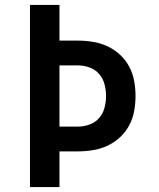

<svg xmlns="http://www.w3.org/2000/svg" viewBox="-20 -755 640 775"><path d="M101 0V-735H220V-591H295Q326 -591 356 -586Q386 -581 414 -568Q442 -555 464.5 -534Q487 -513 501.5 -486Q516 -459 521.5 -428.5Q527 -398 527 -368Q527 -337 521.5 -306.5Q516 -276 501.5 -249Q487 -222 464.5 -201Q442 -180 414 -167Q386 -154 356 -149Q326 -144 295 -144H220V0ZM220 -244H295Q319 -244 342 -252.5Q365 -261 380.5 -279Q396 -297 402 -320.5Q408 -344 408 -368Q408 -391 402 -414.5Q396 -438 380.5 -456Q365 -474 342 -482.5Q319 -491 295 -491H220Z"/></svg>

Font: R Plex Mono
Style: Bold
Weight: 700
Monospace: yes
Designer: Belleve Invis
Foundry: Belleve Invis
Version: Version 31.8.0